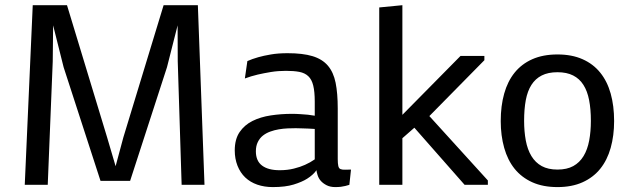

<svg xmlns="http://www.w3.org/2000/svg" viewBox="-20 -722 2471 750"><path d="M107.9 -701.7H241.7L398.4 -185.5L431.6 -72.8L461.9 -185.5L619.1 -701.7H752.9L778.8 0H689.5L674.3 -482.4L673.8 -623L632.3 -459.5L488.3 -15.6H372.6L228.5 -459.5L187.5 -623L186 -481.9L166.5 0H76.7Z M1135.3 -221.2Q1121.1 -221.2 1103.8 -220.5Q1086.4 -219.7 1069.1 -216.8Q1051.8 -213.9 1035.6 -208Q1019.5 -202.1 1007.1 -192.4Q994.6 -182.6 987.1 -167.2Q979.5 -151.9 979.5 -130.9Q979.5 -93.3 1003.7 -75.2Q1027.8 -57.1 1072.3 -57.1Q1103 -57.1 1128.2 -63.5Q1153.3 -69.8 1171.4 -78.1Q1192.4 -87.4 1209.5 -99.6V-218.3Q1198.2 -219.2 1185.5 -219.7Q1174.8 -220.2 1161.6 -220.5Q1148.4 -220.7 1135.3 -221.2ZM1299.3 -100.6Q1299.3 -83 1301.5 -73.5Q1303.7 -64 1310.1 -61.5Q1316.9 -58.6 1328.9 -59.1Q1340.8 -59.6 1351.1 -59.6L1344.7 0Q1337.9 2.4 1329.1 4.4Q1321.8 6.3 1311.8 7.6Q1301.8 8.8 1290 8.8Q1270 8.8 1256.1 1.7Q1242.2 -5.4 1233.4 -15.1Q1224.6 -24.9 1220.5 -38.1Q1216.3 -51.3 1216.3 -57.1Q1203.1 -38.6 1179.7 -23.9Q1159.7 -11.2 1127.2 -1.2Q1094.7 8.8 1045.9 8.8Q1012.7 8.8 985.1 -0.7Q957.5 -10.3 938 -28.8Q918.5 -47.4 907.7 -74.7Q897 -102.1 897 -134.3Q897 -178.2 916 -206.1Q935.1 -233.9 966.3 -249.5Q997.6 -265.1 1037.8 -271.2Q1078.1 -277.3 1120.6 -277.3Q1137.7 -277.3 1153.8 -276.1Q1169.9 -274.9 1182.6 -273.9Q1197.3 -271.5 1209.5 -270V-325.2Q1209.5 -363.8 1203.6 -387.7Q1197.8 -411.6 1184.3 -424.3Q1170.9 -437 1149.4 -441.2Q1127.9 -445.3 1096.7 -445.3Q1066.4 -445.3 1038.1 -440.7Q1009.8 -436 986.8 -430.7Q960 -424.3 936.5 -415.5L946.3 -483.4Q964.8 -491.7 988.8 -498.5Q1009.3 -504.4 1038.1 -509.3Q1066.9 -514.2 1103.5 -514.2Q1162.6 -514.2 1200.7 -502.7Q1238.8 -491.2 1260.7 -465.6Q1282.7 -439.9 1291 -398.7Q1299.3 -357.4 1299.3 -298.3Z M1885.7 0H1794.9L1598.6 -223.1L1551.8 -182.1V0H1461.4V-692.9L1551.8 -701.7V-273.4L1778.8 -503.4H1872.1V-486.8L1657.2 -268.6L1885.7 -17.1Z M2157.7 -509.3Q2213.9 -509.3 2255.6 -490.7Q2297.4 -472.2 2324.7 -438.2Q2352.1 -404.3 2365.5 -356.4Q2378.9 -308.6 2378.9 -249Q2378.9 -192.4 2365.5 -144.5Q2352.1 -96.7 2324.7 -62.7Q2297.4 -28.8 2255.6 -10Q2213.9 8.8 2157.7 8.8Q2101.1 8.8 2059.3 -10Q2017.6 -28.8 1990.2 -62.7Q1962.9 -96.7 1949.5 -144.5Q1936 -192.4 1936 -249Q1936 -308.6 1949.5 -356.4Q1962.9 -404.3 1990.2 -438.2Q2017.6 -472.2 2059.3 -490.7Q2101.1 -509.3 2157.7 -509.3ZM2157.7 -59.6Q2194.3 -59.6 2219.2 -73.2Q2244.1 -86.9 2259.5 -112.3Q2274.9 -137.7 2281.5 -173.1Q2288.1 -208.5 2288.1 -250Q2288.1 -295.9 2281.2 -331.1Q2274.4 -366.2 2259 -390.4Q2243.7 -414.6 2218.8 -427.2Q2193.8 -439.9 2157.7 -439.9Q2121.1 -439.9 2096.2 -427.2Q2071.3 -414.6 2055.9 -390.4Q2040.5 -366.2 2033.9 -331.1Q2027.3 -295.9 2027.3 -250Q2027.3 -208.5 2033.9 -173.1Q2040.5 -137.7 2055.9 -112.3Q2071.3 -86.9 2096.2 -73.2Q2121.1 -59.6 2157.7 -59.6Z"/></svg>

Font: Mako
Style: Regular
Weight: 400
Designer: vernon adams
Foundry: vernon adams
Version: Version 1.000